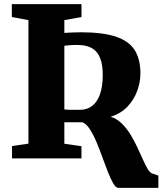

<svg xmlns="http://www.w3.org/2000/svg" viewBox="-20 -763 783 925"><path d="M550.5 142Q538 142 525.8 121Q513.5 100 500.2 66.5Q487 33 473.2 -5.5Q459.5 -44 444.2 -80Q429 -116 412.2 -141.5Q395.5 -167 376.5 -174Q366 -174 355 -174Q344 -174 333.5 -174Q323 -174 312 -174Q301 -174 290 -174V-70.5L372.5 -58.5V0H38V-59.5L117 -71V-666L37 -681V-743H372.5V-681L290 -666V-604.5Q308 -605.5 327.2 -606.5Q346.5 -607.5 369 -607.5Q475 -607.5 538 -586.5Q601 -565.5 628.8 -521.8Q656.5 -478 656.5 -409Q656.5 -368.5 641.5 -326.2Q626.5 -284 595 -250.2Q563.5 -216.5 513.5 -200.5Q543.5 -191 567 -167.8Q590.5 -144.5 608.8 -114.5Q627 -84.5 641.8 -53Q656.5 -21.5 668.8 6.2Q681 34 692.2 52.2Q703.5 70.5 715 73.5L743 83V142ZM365.5 -234Q399.5 -234 424 -252.8Q448.5 -271.5 461.8 -309Q475 -346.5 475 -402.5Q475 -450 462.8 -482.2Q450.5 -514.5 423.8 -530.5Q397 -546.5 352 -546.5Q331.5 -546.5 316 -545.2Q300.5 -544 290 -542.5V-236Q299 -234.5 314.2 -234.2Q329.5 -234 344 -234Q358.5 -234 365.5 -234Z"/></svg>

Font: Merriweather 36pt Black
Style: Regular
Weight: 900
Version: Version 2.100